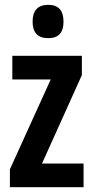

<svg xmlns="http://www.w3.org/2000/svg" viewBox="-20 -775 385 795"><path d="M326 0H21V-74L190 -446H31V-544H319V-464L154 -98H326ZM180 -755Q243 -755 243 -685Q243 -617 180 -617Q115 -617 115 -685Q115 -755 180 -755Z"/></svg>

Font: Noto Sans Bengali ExtraCondensed SemiBold
Style: Regular
Weight: 600
Width: 2
Designer: Joana Ranito - Universal Thirst; Jelle Bosma - Monotype Design Team
Foundry: Universal Thirst ehf.
Version: Version 3.000; ttfautohint (v1.8.4.7-5d5b)